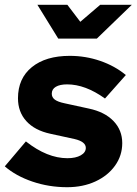

<svg xmlns="http://www.w3.org/2000/svg" viewBox="-41 -770 570 801"><path d="M239 11Q163 11 94 -12.5Q25 -36 -21 -76L67 -180Q156 -110 240 -110Q275 -110 296 -122Q317 -134 317 -153Q317 -179 270 -190L169 -212Q104 -226 69 -264.5Q34 -303 34 -360Q34 -443 92 -490Q150 -537 250 -537Q316 -537 377 -516Q438 -495 484 -457L397 -359Q315 -418 239 -418Q209 -418 192 -408Q175 -398 175 -379Q175 -364 187.5 -354.5Q200 -345 229 -339L330 -317Q396 -303 432.5 -265Q469 -227 469 -173Q469 -121 439 -79Q409 -37 357 -13Q305 11 239 11ZM202 -609 115 -750H240L294 -679L377 -750H509L363 -609Z"/></svg>

Font: Red Hat Display Black
Style: Italic
Weight: 900
Italic angle: -12°
Designer: Pentagram, MCKL
Foundry: Pentagram, MCKL
Version: Version 1.023; ttfautohint (v1.8.3)